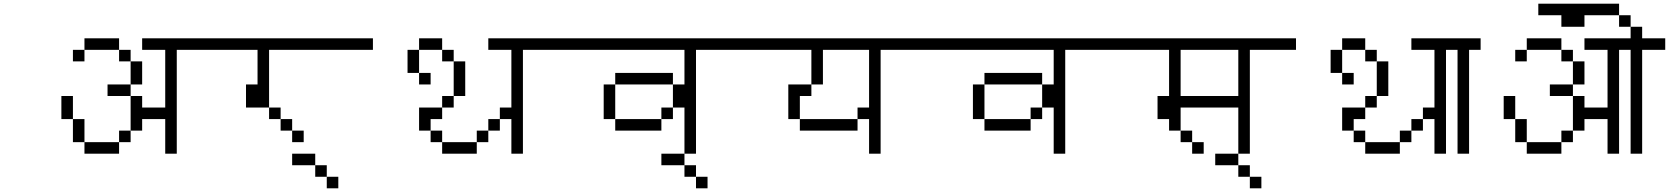

<svg xmlns="http://www.w3.org/2000/svg" viewBox="-20 -895 9040 1040"><path d="M625 -625H437.5V-687.5H625ZM312.5 -375H375V-250H312.5ZM375 -250H437.5V-125H375ZM375 -625H437.5V-562.5H375ZM437.5 -125H625V-62.5H437.5ZM562.5 -437.5H687.5V-375H562.5ZM625 -187.5H687.5V-125H625ZM625 -625H687.5V-562.5H625ZM687.5 -375H750V-312.5H875V-625H750V-687.5H1000V-625H937.5V-62.5H875V-250H750V-187.5H687.5ZM687.5 -562.5H750V-437.5H687.5Z M2000 -625H1437.5V-312.5H1312.5V-437.5H1375V-625H1000V-687.5H2000ZM1437.5 -312.5H1500V-250H1437.5ZM1500 -250H1562.5V-187.5H1500ZM1562.5 -187.5H1625V-125H1562.5Z M1687.5 0H1562.5V-62.5H1687.5ZM1687.5 0H1750V62.5H1687.5ZM1750 62.5H1812.5V125H1750Z M2375 -625H2250V-687.5H2375ZM2187.5 -625H2250V-500H2187.5ZM2250 -312.5H2375V-250H2312.5V-187.5H2250ZM2250 -500H2312.5V-437.5H2250ZM2312.5 -187.5H2375V-125H2312.5ZM2375 -125H2562.5V-62.5H2375ZM2375 -375H2437.5V-312.5H2375ZM2375 -625H2437.5V-562.5H2375ZM2437.5 -562.5H2500V-375H2437.5ZM2562.5 -187.5H2625V-125H2562.5ZM2625 -250H2687.5V-187.5H2625ZM2625 -687.5H3000V-625H2812.5V-62.5H2750V-250H2687.5V-312.5H2750V-625H2625Z M4000 -625H3750V-62.5H3687.5V-312.5H3625V-437.5H3687.5V-625H3000V-687.5H4000ZM3250 -437.5H3312.5V-250H3250ZM3312.5 -250H3562.5V-187.5H3312.5ZM3312.5 -500H3625V-437.5H3312.5ZM3562.5 -312.5H3625V-250H3562.5Z M3687.5 0H3562.5V-62.5H3687.5ZM3687.5 0H3750V62.5H3687.5ZM3750 62.5H3812.5V125H3750Z M5000 -625H4750V-62.5H4687.5V-250H4625V-312.5H4687.5V-625H4437.5V-437.5H4375V-625H4000V-687.5H5000ZM4250 -437.5H4375V-375H4312.5V-250H4250ZM4312.5 -250H4625V-187.5H4312.5Z M6000 -625H5750V-62.5H5687.5V-312.5H5625V-437.5H5687.5V-625H5000V-687.5H6000ZM5250 -437.5H5312.5V-250H5250ZM5312.5 -250H5562.5V-187.5H5312.5ZM5312.5 -500H5625V-437.5H5312.5ZM5562.5 -312.5H5625V-250H5562.5Z M7000 -625H6750V-62.5H6687.5V-312.5H6375V-187.5H6312.5V-250H6250V-375H6312.5V-625H6000V-687.5H7000ZM6375 -187.5H6437.5V-125H6375ZM6687.5 -375V-625H6375V-375ZM6437.5 -125H6500V-62.5H6437.5Z M6687.5 0H6562.5V-62.5H6687.5ZM6687.5 0H6750V62.5H6687.5ZM6750 62.5H6812.5V125H6750Z M7375 -625H7250V-687.5H7375ZM7187.5 -625H7250V-500H7187.5ZM7250 -312.5H7375V-250H7312.5V-187.5H7250ZM7250 -500H7312.5V-437.5H7250ZM7312.5 -187.5H7375V-125H7312.5ZM7375 -125H7562.5V-62.5H7375ZM7375 -375H7437.5V-312.5H7375ZM7375 -625H7437.5V-562.5H7375ZM7437.5 -562.5H7500V-375H7437.5ZM7562.5 -187.5H7625V-125H7562.5ZM7625 -250H7687.5V-187.5H7625ZM7625 -687.5H8000V-625H7812.5V-62.5H7750V-250H7687.5V-312.5H7750V-625H7625Z M8000 -625H7937.5V-62.5H7875V-625H7750V-687.5H8000Z M8750 -812.5H8312.5V-875H8750ZM8125 -375H8187.5V-250H8125ZM8187.5 -250H8250V-125H8187.5ZM8187.5 -625H8250V-562.5H8187.5ZM8250 -125H8437.5V-62.5H8250ZM8250 -687.5H8437.5V-625H8250ZM8375 -437.5H8500V-375H8375ZM8437.5 -187.5H8500V-125H8437.5ZM8437.5 -625H8500V-562.5H8437.5ZM8500 -375H8562.5V-312.5H8687.5V-625H8562.5V-687.5H8812.5V-750H8875V-687.5H9000V-625H8875V-62.5H8812.5V-625H8750V-62.5H8687.5V-250H8562.5V-187.5H8500ZM8500 -562.5H8562.5V-437.5H8500ZM8750 -812.5H8812.5V-750H8750Z M8562.5 -750H8437.5V-875H8562.5Z"/></svg>

Font: 寒蝉点阵体 16px
Style: Regular
Weight: 400
Designer: Designed by Warren2060
Foundry: ChillType
Version: Version 1.000